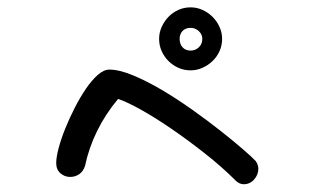

<svg xmlns="http://www.w3.org/2000/svg" viewBox="-20 -587 845 512"><path d="M207 -145.5Q202.1 -129.9 191.4 -122.6Q180.7 -115.2 167 -115.2Q152.3 -115.2 141.1 -125Q129.9 -134.8 129.9 -152.3Q129.9 -167 136.2 -191.4Q142.6 -215.8 153.8 -243.7Q165 -271.5 179.2 -299.3Q193.4 -327.1 209 -350.1Q224.6 -373 240.7 -387.2Q256.8 -401.4 271.5 -401.4Q297.9 -401.4 334.5 -386.2Q371.1 -371.1 411.6 -347.2Q452.1 -323.2 492.7 -294.4Q533.2 -265.6 567.9 -238.3Q602.5 -210.9 627.9 -189Q653.3 -167 662.1 -157.2Q668.9 -147.5 668.9 -136.7Q668.9 -121.1 657.7 -108.4Q646.5 -95.7 629.9 -95.7Q619.1 -95.7 609.4 -104.5Q571.3 -142.6 525.9 -178.2Q480.5 -213.9 437 -243.7Q393.6 -273.4 356 -294.4Q318.4 -315.4 294.9 -323.2Q260.7 -282.2 238.8 -237.3Q216.8 -192.4 207 -145.5ZM404.3 -483.4Q404.3 -500 411.1 -515.1Q418 -530.3 429.2 -542Q440.4 -553.7 455.6 -560.5Q470.7 -567.4 488.3 -567.4Q504.9 -567.4 520 -560.5Q535.2 -553.7 546.9 -542Q558.6 -530.3 565.4 -515.1Q572.3 -500 572.3 -483.4Q572.3 -465.8 565.4 -450.7Q558.6 -435.5 546.9 -424.3Q535.2 -413.1 520 -406.2Q504.9 -399.4 488.3 -399.4Q470.7 -399.4 455.6 -406.2Q440.4 -413.1 429.2 -424.3Q418 -435.5 411.1 -450.7Q404.3 -465.8 404.3 -483.4ZM459 -483.4Q459 -469.7 466.8 -460.9Q474.6 -452.1 488.3 -452.1Q501 -452.1 510.3 -460.9Q519.5 -469.7 519.5 -483.4Q519.5 -495.1 510.3 -503.9Q501 -512.7 488.3 -512.7Q474.6 -512.7 466.8 -504.4Q459 -496.1 459 -483.4Z"/></svg>

Font: Gamja Flower
Style: Regular
Weight: 400
Designer: YoonDesign Inc.
Foundry: YoonDesign Inc.
Version: Version 3.00;build 20171102